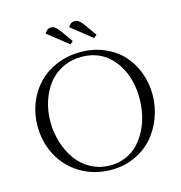

<svg xmlns="http://www.w3.org/2000/svg" viewBox="-128 -1011 1071 1133"><g transform="rotate(-15 408.0 -444.0)"><path d="M58.1 -354Q58.1 -427.2 84 -492.7Q109.9 -558.1 156 -606.4Q202.1 -654.8 269.3 -682.9Q336.4 -710.9 415 -710.9Q493.2 -710.9 559.1 -683.1Q625 -655.3 669.2 -607.4Q713.4 -559.6 737.8 -495.6Q762.2 -431.6 762.2 -359.9Q762.2 -286.6 737.3 -220Q712.4 -153.3 668.2 -102.8Q624 -52.2 558.1 -22.2Q492.2 7.8 415 7.8Q309.1 7.8 226.8 -42Q144.5 -91.8 101.3 -173.8Q58.1 -255.9 58.1 -354ZM138.2 -358.9Q138.2 -293.5 156.7 -233.2Q175.3 -172.9 209.5 -124.8Q243.7 -76.7 297.1 -47.9Q350.6 -19 415 -19Q466.3 -19 510.5 -38.1Q554.7 -57.1 585.7 -90.1Q616.7 -123 638.9 -166.5Q661.1 -210 671.6 -259Q682.1 -308.1 682.1 -359.9Q682.1 -409.7 671.4 -456.5Q660.6 -503.4 638.7 -544.4Q616.7 -585.4 585.4 -616.2Q554.2 -647 510.5 -664.6Q466.8 -682.1 415 -682.1Q349.6 -682.1 296.1 -655.3Q242.7 -628.4 208.7 -583.3Q174.8 -538.1 156.5 -480.5Q138.2 -422.9 138.2 -358.9ZM245.1 -870.1 262.2 -889.2Q272 -896 284.2 -896Q298.8 -896 308.3 -889.4Q317.9 -882.8 333 -863.8L389.2 -785.2L371.1 -770ZM389.2 -870.1 405.8 -889.2Q416 -896 428.2 -896Q442.9 -896 453.1 -889.2Q463.4 -882.3 478 -863.8L534.2 -785.2L515.1 -770Z"/></g></svg>

Font: Dehuti
Style: Book
Weight: 400
Version: Version 1.2